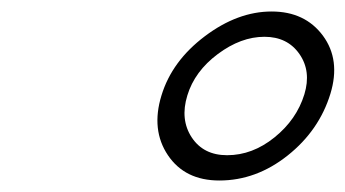

<svg xmlns="http://www.w3.org/2000/svg" viewBox="-20 -686 601 334"><path d="M554.8 -523C566.8 -562.3 562.4 -596 541.7 -624C520.9 -652 491.2 -666 452.5 -666C413.2 -666 374.5 -651.7 336.4 -623C298.3 -594.3 273.1 -560 260.9 -520C248.6 -480 252.4 -445.3 272.1 -416C291.8 -386.7 321.6 -372 361.6 -372C404.3 -372 443.9 -386.5 480.4 -415.5C516.9 -444.5 541.7 -480.3 554.8 -523ZM509.5 -522C500.5 -492.7 483.2 -467.7 457.5 -447C431.9 -426.3 404.4 -416 375.1 -416C347.7 -416 327.2 -426.3 313.5 -447C299.9 -467.7 297.3 -492 305.9 -520C314.4 -548 332.1 -572 358.9 -592C385.7 -612 412.7 -622 440 -622C466.7 -622 487 -612 500.9 -592C514.8 -572 517.6 -548.7 509.5 -522Z"/></svg>

Font: Din Kursivschrift
Style: Condensed Italic Polish
Weight: 400
Version: Version 1.07